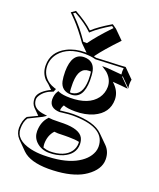

<svg xmlns="http://www.w3.org/2000/svg" viewBox="-169 -757 955 1153"><g transform="rotate(20 308.5 -180.0)"><path d="M515.6 -232.4Q515.6 -146 428.7 -106.4Q379.4 -84.5 314.5 -84.5Q265.1 -84.5 239.3 -95.2Q228.5 -78.1 227.5 -59.1H229Q231.4 -59.1 234.4 -59.6Q241.2 -60.5 248 -61Q286.6 -65.9 311 -65.9Q445.3 -65.4 498.5 -12.7L555.2 43.5Q586.4 75.7 586.4 124.5Q586.4 188.5 514.6 238.3Q499 249 482.9 256.8Q405.8 293.9 281.7 294.4Q164.6 293.9 114.7 245.1L58.6 188.5Q32.7 161.1 32.2 124Q32.7 74.2 54.2 45.9Q56.2 44.9 116.2 16.1L78.1 -22Q59.1 -42 59.1 -74.2Q59.1 -109.4 108.4 -141.6Q122.1 -150.4 135.3 -156.2L108.4 -183.1Q95.7 -192.4 86.9 -200.7Q54.2 -234.9 54.2 -285.2Q54.2 -370.1 136.2 -413.1Q186.5 -439 251 -439Q255.4 -439 259.3 -439L213.9 -483.9Q164.1 -554.7 122.6 -598.6Q106.4 -615.2 86.9 -634.8L113.8 -653.8Q192.4 -609.9 231.9 -571.8Q270.5 -607.4 343.3 -650.9Q346.7 -652.8 349.1 -653.8L376 -634.8L432.6 -578.6Q348.6 -490.2 312 -439.5Q310.1 -436.5 308.1 -434.1Q317.4 -432.1 323.2 -430.2Q354 -431.6 410.2 -434.1Q481.4 -436.5 508.8 -439L512.2 -436L568.4 -379.4Q565.4 -365.7 565.4 -350.6Q565.4 -336.4 568.4 -323.2L512.2 -379.9L508.8 -377L565.4 -320.3Q551.3 -321.3 522.5 -324.7Q483.9 -328.6 467.3 -329.1L479.5 -316.9Q515.1 -279.8 515.6 -232.4ZM239.7 72.8Q208 106.9 207.5 160.6Q208 173.8 210.9 184.6Q232.9 192.4 252.9 192.9Q345.7 192.9 383.8 140.6Q399.4 117.7 399.9 90.8Q399.9 84.5 399.4 79.6Q374.5 73.7 332.5 73.7Q327.1 73.7 310.1 73.7Q279.8 74.2 262.7 74.7Q254.4 74.7 239.7 72.8ZM246.6 -181.6Q252.4 -181.2 257.8 -181.2Q323.7 -189 326.2 -288.1Q326.2 -322.3 322.8 -341.8Q316.9 -342.3 311.5 -342.3Q246.6 -342.3 243.7 -244.1Q243.7 -238.3 243.7 -233.4Q243.7 -200.7 246.6 -181.6ZM102.5 -633.8Q146.5 -589.4 167.5 -563.5Q188.5 -537.6 218.8 -494.1H241.7Q281.2 -549.8 353 -625.5Q357.4 -629.9 360.8 -633.3L348.6 -642.1Q276.4 -599.1 238.8 -564.5L231.9 -558.1L225.1 -564.9Q185.5 -603 114.7 -642.1ZM175.8 9.3 179.2 5.4 184.1 5.9Q199.7 7.8 206.1 7.8Q223.1 7.8 252.9 7.3Q270 6.8 275.9 6.8Q376 6.8 400.4 50.3Q409.7 67.9 410.2 90.8Q410.2 156.2 338.9 187Q300.3 203.1 252.9 203.1Q202.1 203.1 168 169.9Q141.1 143.1 141.1 104Q142.1 44.9 175.8 9.3ZM335.9 -288.1Q334.5 -172.4 257.8 -170.9Q195.3 -170.9 182.1 -229Q177.2 -252.4 176.8 -290Q178.2 -407.7 254.9 -409.2Q316.9 -409.2 330.6 -351.1Q335.9 -326.7 335.9 -288.1ZM449.2 -289.1Q449.2 -333.5 415 -367.2Q408.7 -373.5 402.3 -377.4L374.5 -396L408.2 -395.5Q410.2 -395.5 500.5 -387.7Q499 -398.4 499 -407.2Q499 -418 500.5 -428.2Q475.1 -426.3 410.6 -424.3Q354 -422.4 323.7 -420.4H322.3L320.3 -420.9Q293.9 -428.7 251 -429.2Q146.5 -429.2 94.2 -368.2Q64 -332 64 -285.2Q64.9 -226.1 114.3 -191.4Q127 -182.6 150.9 -174.3L161.1 -171.4L153.3 -151.9L149.4 -150.4Q101.1 -134.3 77.6 -97.7Q69.3 -84.5 68.8 -74.2Q68.8 -19 132.8 -6.8Q136.7 -6.3 139.6 -5.9L166 -2L143.6 12.7Q141.1 14.2 76.2 45.9Q66.9 50.3 60.5 53.7Q42 80.6 42 124Q42 196.3 144.5 219.7Q181.6 228 225.1 228Q348.1 227.5 421.9 191.4Q494.1 155.8 514.6 99.1Q520 83 520 67.9Q520 -49.3 331.5 -55.7Q321.3 -56.2 311 -56.2Q286.6 -56.2 249.5 -51.3H248.5Q241.7 -50.8 236.3 -49.8Q231.4 -49.3 229 -48.8Q162.1 -51.3 161.1 -106.9Q161.6 -137.7 174.3 -157.2L178.7 -164.6L186.5 -161.1Q211.9 -150.9 257.8 -150.9Q377 -150.9 425.8 -216.8Q448.7 -249 449.2 -289.1Z"/></g></svg>

Font: Linux Biolinum Shadow O
Style: Bold
Weight: 700
Designer: Philipp H. Poll
Foundry: Philipp H. Poll
Version: Version 0.9.2